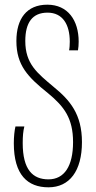

<svg xmlns="http://www.w3.org/2000/svg" viewBox="-20 -790 410 820"><path d="M187 10C277 10 330 -60 330 -183C330 -302 279 -362 209 -419C139 -478 88 -517 88 -615C88 -693 118 -736 183 -736C248 -736 278 -685 278 -612C278 -600 277 -583 275 -575H313C315 -584 316 -601 316 -612C316 -703 270 -770 182 -770C94 -770 50 -710 50 -615C50 -511 99 -461 185 -392C254 -335 292 -285 292 -183C292 -81 255 -24 187 -24C120 -24 77 -65 77 -179C77 -209 79 -230 84 -250H46C42 -233 39 -207 39 -178C39 -43 98 10 187 10Z"/></svg>

Font: Noto Sans Georgian ExtraCondensed ExtraLight
Style: Regular
Weight: 200
Width: 2
Designer: Monotype Design Team, Akaki Razmadze
Foundry: Google LLC
Version: Version 2.005